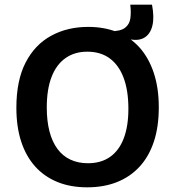

<svg xmlns="http://www.w3.org/2000/svg" viewBox="-20 -788 750 821"><path d="M539 -619 454 -627 449 -654Q495 -654 514.5 -669Q534 -684 537.5 -710Q541 -736 537 -768H630Q640 -715 632 -680Q624 -645 600.5 -629Q577 -613 539 -619ZM353 13Q281 13 225 -10Q169 -33 130 -76.5Q91 -120 70.5 -183Q50 -246 50 -327Q50 -444 89.5 -520.5Q129 -597 198.5 -635Q268 -673 357 -673Q425 -673 481 -651Q537 -629 576.5 -585Q616 -541 637.5 -476.5Q659 -412 659 -329Q659 -246 638 -182.5Q617 -119 577 -75.5Q537 -32 480.5 -9.5Q424 13 353 13ZM356 -90Q412 -90 450.5 -117Q489 -144 509 -196Q529 -248 529 -323Q529 -401 508.5 -455.5Q488 -510 449 -538.5Q410 -567 353 -567Q299 -567 260 -539.5Q221 -512 200.5 -459Q180 -406 180 -328Q180 -271 191.5 -226.5Q203 -182 225.5 -151.5Q248 -121 281 -105.5Q314 -90 356 -90Z"/></svg>

Font: Bricolage Grotesque 28pt SemiBold
Style: Regular
Weight: 600
Version: Version 1.001;gftools[0.9.33.dev8+g029e19f]